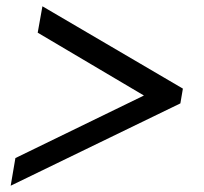

<svg xmlns="http://www.w3.org/2000/svg" viewBox="-20 -591 650 611"><path d="M29 -88 438 -287 100 -487 115 -571 562 -309 554 -262 14 0Z"/></svg>

Font: Sarabun Medium
Style: Italic
Weight: 500
Italic angle: -10°
Designer: Suppakit Chalermlarp | Katatrad Co.,Ltd.
Foundry: Cadson Demak Co.,Ltd.
Version: Version 1.000; ttfautohint (v1.6)